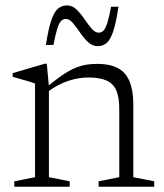

<svg xmlns="http://www.w3.org/2000/svg" viewBox="-20 -706 620 726"><path d="M165 -378V-36L243.5 -20.5V0H34V-20.5L112.5 -36V-390Q104.5 -393.5 83.2 -399.8Q62 -406 28 -415.5V-429.5L149 -465H157ZM353 -20.5 431 -36V-294Q431 -338 419.8 -364Q408.5 -390 382.8 -401.5Q357 -413 313 -413Q277.5 -413 238.8 -400.5Q200 -388 161.5 -359.5L150 -371.5Q185 -400.5 211.5 -419Q238 -437.5 260.2 -447.2Q282.5 -457 303.2 -460.8Q324 -464.5 347 -464.5Q420.5 -464.5 452.2 -427.5Q484 -390.5 484 -311.5V-36L563 -20.5V0H353ZM428 -680.5Q419 -620 408.2 -587.8Q397.5 -555.5 383.2 -543.5Q369 -531.5 349.5 -531.5Q329 -531.5 312.8 -547Q296.5 -562.5 282.8 -582.8Q269 -603 255.8 -618.8Q242.5 -634.5 228.5 -634.5Q218.5 -634.5 210.8 -626.5Q203 -618.5 196.5 -597.5Q190 -576.5 182 -536H153.5Q163 -597 173.8 -629Q184.5 -661 199.2 -673.2Q214 -685.5 233 -685.5Q253.5 -685.5 269.5 -670Q285.5 -654.5 299.2 -634Q313 -613.5 326.2 -598Q339.5 -582.5 353.5 -582.5Q363.5 -582.5 371.2 -590.2Q379 -598 385.8 -619.2Q392.5 -640.5 400 -680.5Z"/></svg>

Font: Newsreader 14pt Light
Style: Regular
Weight: 300
Designer: Hugues Gentile
Foundry: Production Type
Version: Version 1.003